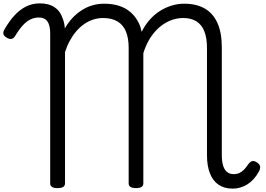

<svg xmlns="http://www.w3.org/2000/svg" viewBox="-20 -1102 1580 1140"><path d="M1362 18Q1312 18 1278 -5Q1244 -28 1226.5 -72.5Q1209 -117 1209 -180V-816Q1209 -876 1193.5 -915.5Q1178 -955 1146.5 -975Q1115 -995 1068 -995Q1036 -995 1006.5 -985.5Q977 -976 950 -958Q923 -940 900.5 -914.5Q878 -889 860.5 -857Q843 -825 831 -786V-13Q831 1 820 8Q809 15 788 15Q766 15 755 8Q744 1 744 -13V-817Q744 -876 727.5 -915.5Q711 -955 677 -975Q643 -995 592 -995Q562 -995 534 -986Q506 -977 480.5 -959.5Q455 -942 433.5 -917Q412 -892 395 -861Q378 -830 366 -793V-13Q366 1 355 8Q344 15 322 15Q300 15 289 8Q278 1 278 -13V-903Q278 -952 261.5 -975Q245 -998 211 -998Q185 -998 161.5 -987Q138 -976 115.5 -951.5Q93 -927 69 -887Q60 -873 47 -871Q34 -869 19 -879Q2 -889 0 -901.5Q-2 -914 8 -930Q36 -978 67 -1011.5Q98 -1045 135 -1063.5Q172 -1082 217 -1082Q270 -1082 304.5 -1058.5Q339 -1035 353 -990Q358 -978 361 -963.5Q364 -949 365 -933Q384 -967 409 -994Q434 -1021 464 -1040.5Q494 -1060 527.5 -1070Q561 -1080 598 -1080Q649 -1080 688.5 -1067Q728 -1054 757.5 -1027.5Q787 -1001 805 -963Q811 -951 814.5 -939Q818 -927 821 -913Q840 -951 866.5 -982Q893 -1013 926 -1034.5Q959 -1056 996.5 -1068Q1034 -1080 1074 -1080Q1147 -1080 1196.5 -1051Q1246 -1022 1271.5 -964.5Q1297 -907 1297 -821V-182Q1297 -145 1304.5 -119.5Q1312 -94 1328 -81Q1344 -68 1368 -68Q1386 -68 1400.5 -74.5Q1415 -81 1428 -94Q1441 -107 1452 -124Q1464 -141 1476 -145Q1488 -149 1505 -138Q1523 -127 1524.5 -113Q1526 -99 1517 -83Q1503 -58 1486 -39Q1469 -20 1449 -7.5Q1429 5 1407 11.5Q1385 18 1362 18Z"/></svg>

Font: Playwrite AR
Style: Regular
Weight: 400
Designer: Veronika Burian, José Scaglione
Foundry: TypeTogether
Version: Version 1.002